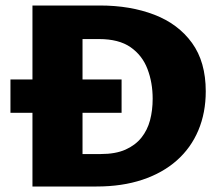

<svg xmlns="http://www.w3.org/2000/svg" viewBox="-20 -678 816 698"><path d="M98 0V-658H343Q454 -658 541 -624.5Q628 -591 678 -522Q728 -453 728 -346Q728 -268 701 -204Q674 -140 622.5 -94.5Q571 -49 497.5 -24.5Q424 0 331 0ZM18 -268V-389H422V-268ZM280 -118H346Q400 -118 436 -134Q472 -150 494 -177.5Q516 -205 525.5 -241Q535 -277 535 -319Q535 -378 516 -427.5Q497 -477 454.5 -506.5Q412 -536 340 -536H280Z"/></svg>

Font: Ysabeau Office Black
Style: Regular
Weight: 900
Designer: Christian Thalmann (Catharsis Fonts)
Version: Version 2.001;gftools[0.9.30]; featfreeze: tnum,lnum,ss02